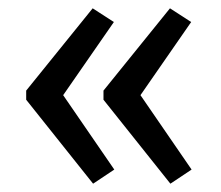

<svg xmlns="http://www.w3.org/2000/svg" viewBox="-20 -480 531 462"><path d="M254 -427 132 -251 255 -72 204 -38 43 -240V-262L203 -460ZM440 -427 318 -251 441 -72 390 -38 229 -240V-262L389 -460Z"/></svg>

Font: Exo 2.0 Medium
Style: Regular
Weight: 500
Designer: Natanael Gama
Version: Version 1.001;PS 001.001;hotconv 1.0.70;makeotf.lib2.5.58329